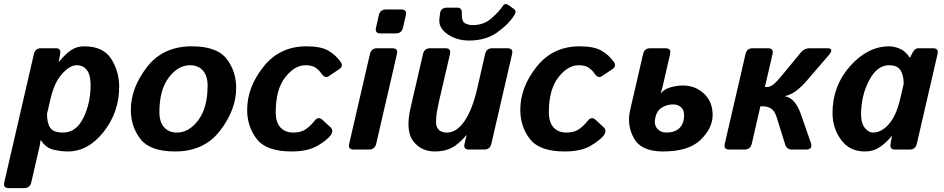

<svg xmlns="http://www.w3.org/2000/svg" viewBox="-52 -757 4779 972"><path d="M-7.8 195.3Q-37.1 195.3 -30.3 166L119.6 -483.4Q126.5 -512.7 155.3 -512.7H232.4Q257.8 -512.7 252.4 -483.4L245.6 -445.3H247.6Q282.7 -487.3 310.5 -504.9Q338.4 -522.5 374 -522.5Q470.7 -522.5 511 -459Q551.3 -395.5 551.3 -317.9Q551.3 -189.5 472.9 -89.8Q394.5 9.8 291 9.8Q255.9 9.8 217.8 0.5Q179.7 -8.8 155.3 -46.9H153.3Q150.9 -26.4 146.5 -7.8L106.4 166Q99.6 195.3 70.3 195.3ZM186 -180.7Q186 -133.8 202.4 -109.9Q218.8 -85.9 267.6 -85.9Q333.5 -85.9 370.1 -160.2Q406.7 -234.4 406.7 -327.1Q406.7 -377.9 387.9 -402.3Q369.1 -426.8 335.9 -426.8Q301.8 -426.8 262.5 -383.3Q223.1 -339.8 204.1 -257.8Z M610.4 -201.2Q610.4 -311 691.4 -416.7Q772.5 -522.5 918.9 -522.5Q1045.9 -522.5 1094.7 -459.7Q1143.6 -397 1143.6 -311.5Q1143.6 -201.7 1062.5 -95.9Q981.4 9.8 835 9.8Q708 9.8 659.2 -53Q610.4 -115.7 610.4 -201.2ZM754.9 -189Q754.9 -140.1 778.6 -113Q802.2 -85.9 843.8 -85.9Q904.8 -85.9 951.9 -148.7Q999 -211.4 999 -323.7Q999 -372.6 975.3 -399.7Q951.7 -426.8 910.2 -426.8Q849.1 -426.8 802 -364Q754.9 -301.3 754.9 -189Z M1199.2 -201.2Q1199.2 -314.5 1281.2 -418.5Q1363.3 -522.5 1499.5 -522.5Q1572.3 -522.5 1610.4 -500.5Q1648.4 -478.5 1673.3 -442.4Q1687.5 -421.9 1665 -406.7L1611.8 -371.1Q1592.8 -358.4 1574.2 -385.7Q1564 -400.9 1546.4 -413.8Q1528.8 -426.8 1494.6 -426.8Q1439.5 -426.8 1391.6 -365.2Q1343.8 -303.7 1343.8 -189Q1343.8 -137.7 1367.7 -111.8Q1391.6 -85.9 1432.6 -85.9Q1470.7 -85.9 1494.9 -102.1Q1519 -118.2 1542 -147Q1560.1 -169.4 1581.5 -149.4L1621.1 -112.8Q1640.1 -95.2 1620.1 -69.8Q1601.1 -45.4 1553 -17.8Q1504.9 9.8 1423.8 9.8Q1296.9 9.8 1248 -53Q1199.2 -115.7 1199.2 -201.2Z M1738.3 0Q1709 0 1715.8 -29.3L1820.8 -483.4Q1827.6 -512.7 1856.4 -512.7H1934.6Q1963.9 -512.7 1957.5 -483.4L1852.5 -29.3Q1845.7 0 1816.4 0ZM1874 -587.9Q1844.7 -587.9 1851.6 -617.2L1865.7 -679.7Q1872.6 -709 1901.9 -709H1980Q2009.3 -709 2002.4 -679.7L1988.3 -617.2Q1981.4 -587.9 1952.1 -587.9Z M2026.9 -212.9 2089.4 -483.4Q2096.2 -512.7 2125 -512.7H2203.1Q2232.4 -512.7 2226.1 -483.4L2171.4 -248Q2147.5 -144.5 2159.4 -115.2Q2171.4 -85.9 2210.4 -85.9Q2259.8 -85.9 2299.6 -144Q2339.4 -202.1 2364.3 -310.1L2403.8 -483.4Q2410.6 -512.7 2439.5 -512.7H2517.6Q2546.9 -512.7 2540.5 -483.4L2435.5 -29.3Q2428.7 0 2399.4 0H2322.3Q2292.5 0 2299.8 -29.3L2310.1 -71.8H2308.1Q2269 -25.9 2233.6 -8.1Q2198.2 9.8 2149.4 9.8Q2080.1 9.8 2039.8 -42.5Q1999.5 -94.7 2026.9 -212.9ZM2175.8 -689.5Q2179.2 -718.3 2211.9 -718.3H2263.7Q2286.1 -718.3 2286.1 -691.9V-679.7Q2286.1 -647 2303.7 -638.4Q2321.3 -629.9 2340.8 -629.9Q2397.5 -629.9 2436.5 -664.6Q2475.6 -699.2 2494.1 -727.5Q2504.9 -744.1 2523.4 -730.5L2549.8 -711.4Q2564.9 -700.7 2551.8 -680.2Q2522.5 -633.8 2464.8 -592.8Q2407.2 -551.8 2322.8 -551.8Q2258.8 -551.8 2212.9 -584.5Q2167 -617.2 2172.4 -661.1Z M2582 -201.2Q2582 -314.5 2664.1 -418.5Q2746.1 -522.5 2882.3 -522.5Q2955.1 -522.5 2993.2 -500.5Q3031.2 -478.5 3056.2 -442.4Q3070.3 -421.9 3047.9 -406.7L2994.6 -371.1Q2975.6 -358.4 2957 -385.7Q2946.8 -400.9 2929.2 -413.8Q2911.6 -426.8 2877.4 -426.8Q2822.3 -426.8 2774.4 -365.2Q2726.6 -303.7 2726.6 -189Q2726.6 -137.7 2750.5 -111.8Q2774.4 -85.9 2815.4 -85.9Q2853.5 -85.9 2877.7 -102.1Q2901.9 -118.2 2924.8 -147Q2942.9 -169.4 2964.4 -149.4L3003.9 -112.8Q3022.9 -95.2 3002.9 -69.8Q2983.9 -45.4 2935.8 -17.8Q2887.7 9.8 2806.6 9.8Q2679.7 9.8 2630.9 -53Q2582 -115.7 2582 -201.2Z M3137.7 -197.8 3203.6 -483.4Q3210.4 -512.7 3239.3 -512.7H3317.4Q3347.2 -512.7 3340.3 -483.4L3304.2 -325.7Q3298.8 -302.7 3293 -286.6H3295.4Q3311.5 -306.6 3344.5 -315.4Q3377.4 -324.2 3404.8 -324.2Q3467.8 -324.2 3511.7 -283.2Q3555.7 -242.2 3555.7 -175.3Q3555.7 -108.4 3495.1 -49.3Q3434.6 9.8 3304.2 9.8Q3194.3 9.8 3157.5 -56.6Q3120.6 -123 3137.7 -197.8ZM3266.1 -164.1Q3257.3 -127 3274.7 -106.4Q3292 -85.9 3321.8 -85.9Q3363.8 -85.9 3387.5 -108.4Q3411.1 -130.9 3411.1 -174.8Q3411.1 -202.6 3394.3 -215.6Q3377.4 -228.5 3356.9 -228.5Q3325.2 -228.5 3299.6 -212.9Q3273.9 -197.3 3266.1 -164.1Z M3639.6 0Q3610.4 0 3617.2 -29.3L3722.2 -483.4Q3729 -512.7 3757.8 -512.7H3835.9Q3865.7 -512.7 3858.9 -483.4L3820.3 -316.4H3831.5Q3845.7 -316.4 3861.8 -328.4Q3877.9 -340.3 3909.7 -378.9L4003.4 -492.7Q4020 -512.7 4045.9 -512.7H4135.7Q4173.8 -512.7 4142.6 -476.6L4033.2 -349.6Q4005.9 -317.9 3980 -298.1Q3954.1 -278.3 3922.4 -270.5L3921.9 -269.5Q3950.2 -264.6 3969.7 -240.5Q3989.3 -216.3 4001.5 -181.6L4052.2 -36.1Q4064.9 0 4028.8 0H3957Q3930.7 0 3922.9 -25.4L3879.4 -165Q3869.6 -195.8 3851.8 -207.3Q3834 -218.8 3809.1 -218.8H3797.4L3753.9 -29.3Q3747.1 0 3717.8 0Z M4162.6 -185.1Q4162.6 -322.3 4251.7 -422.4Q4340.8 -522.5 4450.7 -522.5Q4472.7 -522.5 4501.5 -511.2Q4530.3 -500 4553.7 -465.8H4555.7L4564 -483.4Q4577.6 -512.7 4596.7 -512.7H4671.4Q4701.2 -512.7 4694.3 -483.4L4589.4 -29.3Q4582.5 0 4553.2 0H4478.5Q4451.2 0 4456.5 -29.3L4463.4 -67.4H4461.4Q4432.6 -32.2 4400.4 -11.2Q4368.2 9.8 4326.7 9.8Q4249 9.8 4205.8 -49.3Q4162.6 -108.4 4162.6 -185.1ZM4307.1 -175.8Q4307.1 -133.8 4325.9 -109.9Q4344.7 -85.9 4368.2 -85.9Q4410.2 -85.9 4447.5 -128.2Q4484.9 -170.4 4504.9 -254.9L4522.9 -332Q4522.9 -376.5 4506.8 -401.6Q4490.7 -426.8 4448.7 -426.8Q4388.2 -426.8 4347.7 -349.6Q4307.1 -272.5 4307.1 -175.8Z"/></svg>

Font: Istok
Style: Bold Italic
Weight: 700
Italic angle: -13°
Designer: Andrey V. Panov
Foundry: Andrey V. Panov
Version: Version 1.0.3